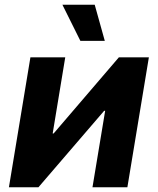

<svg xmlns="http://www.w3.org/2000/svg" viewBox="-20 -787 663 807"><path d="M515.4 0H368.7L422 -321.3H417.8L141.6 0H17.5L107.8 -545.9H254.2L201.4 -226H205.4L479.5 -545.9H605.7ZM317.9 -615.1 242.3 -767.1H378.1L420.5 -615.1Z"/></svg>

Font: Adwaita Sans
Style: Italic
Weight: 400
Italic angle: -9.39999°
Designer: Rasmus Andersson
Foundry: rsms
Version: Version 4.001;git-9221beed3